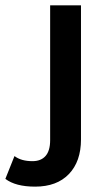

<svg xmlns="http://www.w3.org/2000/svg" viewBox="-105 -511 396 716"><path d="M-85 156 -51 71Q-26 90 16 90Q48 90 65 70.5Q82 51 82 12V-491H197V9Q197 91 152 138Q107 185 26 185Q-47 185 -85 156Z"/></svg>

Font: Montserrat Ace
Style: Bold
Weight: 600
Designer: Julieta Ulanovsky
Foundry: Julieta Ulanovsky
Version: Version 1